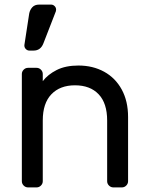

<svg xmlns="http://www.w3.org/2000/svg" viewBox="-20 -815 647 835"><path d="M510 0H473Q462 0 454 -8Q446 -16 446 -27V-291Q446 -366 409 -405Q372 -444 306 -444Q241 -444 203.5 -405Q166 -366 166 -291V-27Q166 -16 158 -8Q150 0 139 0H102Q91 0 83 -8Q75 -16 75 -27V-493Q75 -504 83 -512Q91 -520 102 -520H139Q150 -520 158 -512Q166 -504 166 -493V-462Q188 -491 226.5 -510.5Q265 -530 321 -530Q384 -530 433 -503Q482 -476 509.5 -425.5Q537 -375 537 -306V-27Q537 -16 529 -8Q521 0 510 0ZM150 -795H202Q211 -795 217.5 -788.5Q224 -782 224 -773Q224 -769 223 -766L169 -627Q157 -595 126 -595H108Q99 -595 92.5 -601.5Q86 -608 86 -617V-619L107 -756Q110 -772 120.5 -783.5Q131 -795 150 -795Z"/></svg>

Font: Rubik
Style: Regular
Weight: 400
Designer: Hubert & Fischer
Foundry: Hubert & Fischer
Version: Version 1.100